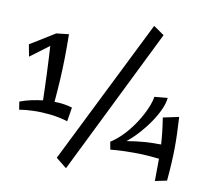

<svg xmlns="http://www.w3.org/2000/svg" viewBox="-91 -955 1175 1078"><g transform="rotate(10 496.0 -415.5)"><path d="M40 -560 27 -628 168 -715 239 -723Q240 -650 239 -588Q238 -526 234.5 -465Q231 -404 225 -335Q284 -334 327 -320L314 -240Q265 -255 214 -260.5Q163 -266 117 -264.5Q71 -263 37 -257L30 -302Q61 -314 94 -321Q127 -328 160 -332Q159 -362 158 -401.5Q157 -441 155 -484Q153 -527 151 -567.5Q149 -608 147 -640ZM353 21 292 -28 702 -852 763 -810ZM857 5Q857 -32 857.5 -63Q858 -94 858 -122Q783 -131 710 -131Q637 -131 580 -125L572 -169Q613 -195 648.5 -234Q684 -273 710.5 -315.5Q737 -358 753 -396.5Q769 -435 772 -460L847 -467Q845 -440 829.5 -404Q814 -368 788 -329Q762 -290 729 -253Q696 -216 661 -188Q714 -197 762 -200.5Q810 -204 856 -203Q854 -236 850 -272.5Q846 -309 839 -354L929 -373Q932 -321 933.5 -278Q935 -235 934.5 -194Q934 -153 931.5 -108Q929 -63 924 -9Z"/></g></svg>

Font: Marhey
Style: Regular
Weight: 400
Designer: Nur Syamsi & Bustanul Arifin
Foundry: Namelatype
Version: Version 1.000; ttfautohint (v1.8.4.7-5d5b)